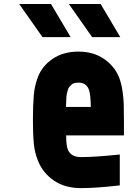

<svg xmlns="http://www.w3.org/2000/svg" viewBox="-20 -937 707 967"><path d="M335.9 -750H194L76.8 -916.7H237ZM585.9 -750H444L326.8 -916.7H487ZM375 -677.1Q450.5 -677.1 503.9 -640.3Q557.3 -603.5 580.1 -546.2Q591.1 -518.2 596.7 -480.5Q602.2 -442.7 603.2 -413.7Q604.2 -384.8 604.2 -333.3V-255.2H313.2Q313.2 -201.8 322.9 -180.3Q339.8 -145.8 388 -145.8Q459 -145.8 583.3 -158.9V-3.3Q464.8 10.4 388 10.4Q307.3 10.4 252 -27.3Q196.6 -65.1 171.9 -125.7Q154.9 -166.7 150.4 -213.5Q145.8 -260.4 145.8 -333.3Q145.8 -408.2 150.1 -456.7Q154.3 -505.2 169.9 -546.2Q191.4 -604.2 245.1 -640.6Q298.8 -677.1 375 -677.1ZM375 -520.8Q363.9 -520.8 354.8 -518.6Q345.7 -516.3 339.5 -510.1Q333.3 -503.9 328.8 -499Q324.2 -494.1 321.3 -482.7Q318.4 -471.4 316.7 -464.8Q315.1 -458.3 314.1 -443Q313.2 -427.7 313.2 -421.5Q313.2 -415.4 312.5 -398.4H437.5Q436.2 -465.5 427.1 -487Q414.1 -520.8 375 -520.8Z"/></svg>

Font: Monoid
Style: Bold
Weight: 700
Width: 4
Designer: Andreas Larsen (@larsenwork)
Version: Version 0.61